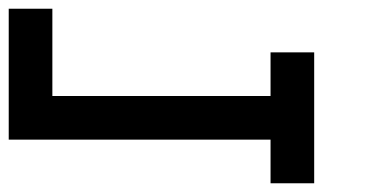

<svg xmlns="http://www.w3.org/2000/svg" viewBox="-20 -420 840 440"><path d="M600 -300V-200H100V-400H0V-100H600V0H700V-300Z"/></svg>

Font: Broadcast
Style: Regular
Weight: 400
Designer: Mıchael Chrıstophersson
Foundry: Aeriform
Version: Version 1.000;PS 001.000;hotconv 1.0.88;makeotf.lib2.5.64775